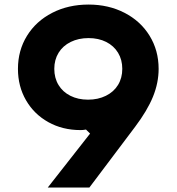

<svg xmlns="http://www.w3.org/2000/svg" viewBox="-20 -839 790 859"><path d="M689.7 -530.9Q689.7 -468.5 664.5 -406.5Q639.3 -344.4 584.3 -271.4L379.9 0H193.7L383 -241.4L364.7 -259.4Q352 -257 340.5 -257Q260 -257 196.3 -292.5Q132.6 -328 96.5 -390.3Q60.3 -452.6 60.3 -530.9Q60.3 -613.4 100.9 -679Q141.5 -744.6 213.6 -781.6Q285.7 -818.6 376.3 -818.6Q465.6 -818.6 537.3 -781.6Q609 -744.6 649.3 -679Q689.7 -613.4 689.7 -530.9ZM376.1 -668.6Q331.4 -668.6 296.4 -651.4Q261.3 -634.1 242.1 -602.9Q222.9 -571.6 222.9 -530.9Q222.9 -490.1 241.8 -458.8Q260.7 -427.6 295 -410.4Q329.2 -393.1 373.9 -393.1Q418.6 -393.1 453.6 -410.4Q488.7 -427.6 507.9 -458.8Q527.1 -490.1 527.1 -530.9Q527.1 -571.6 508.2 -602.9Q489.3 -634.1 455 -651.4Q420.8 -668.6 376.1 -668.6Z"/></svg>

Font: Martian Mono Custom sWd Rg
Style: Regular
Weight: 400
Width: 6
Monospace: yes
Designer: Alex Havermale
Foundry: Evil Martians
Version: Version 1.000